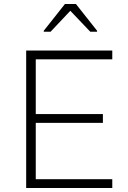

<svg xmlns="http://www.w3.org/2000/svg" viewBox="-20 -941 639 961"><path d="M111 0V-688H542V-644H159V-370H495V-326H159V-44H542V0ZM199 -782V-787L305 -921H360L466 -787V-782H432L332 -887L233 -782Z"/></svg>

Font: Saira Thin ExtraLight
Style: Regular
Weight: 250
Version: Version 1.101